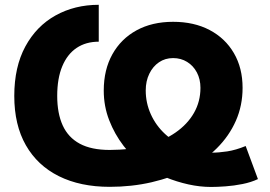

<svg xmlns="http://www.w3.org/2000/svg" viewBox="-20 -757 1109 788"><path d="M846.2 10.3Q800.8 10.3 753.2 -0.2Q705.6 -10.7 658.7 -29.8Q611.8 -48.8 568.8 -73.7Q524.4 -109.9 487.3 -158.2Q450.2 -206.5 428 -263.9Q405.8 -321.3 405.8 -385.3Q405.8 -470.7 441.2 -534.2Q476.6 -597.7 540.5 -632.6Q604.5 -667.5 690.4 -667.5Q776.4 -667.5 840.3 -633.8Q904.3 -600.1 939.9 -539.1Q975.6 -478 975.6 -396.5Q975.6 -323.7 948 -261.2Q920.4 -198.7 870.1 -148.7Q819.8 -98.6 751.7 -63.2Q683.6 -27.8 602.1 -9Q520.5 9.8 430.2 9.8Q309.6 9.8 221.7 -33.9Q133.8 -77.6 86.2 -160.9Q38.6 -244.1 38.6 -363.3Q38.6 -482.4 84 -566.2Q129.4 -649.9 208 -693.6Q286.6 -737.3 385.3 -737.3V-585.9Q332.5 -585.9 294.4 -560.3Q256.3 -534.7 235.6 -485.1Q214.8 -435.5 214.8 -363.3Q214.8 -292 237.3 -242.4Q259.8 -192.9 307.4 -167.2Q355 -141.6 430.2 -141.6Q513.7 -141.6 582.3 -160.2Q650.9 -178.7 700.2 -212.9Q749.5 -247.1 776.1 -293.7Q802.7 -340.3 802.7 -396.5Q802.7 -431.6 788.1 -459.5Q773.4 -487.3 748 -502.9Q722.7 -518.6 690.4 -518.6Q657.7 -518.6 632.6 -501.5Q607.4 -484.4 592.8 -454.3Q578.1 -424.3 578.1 -385.7Q578.1 -334.5 598.9 -288.3Q619.6 -242.2 657.2 -207.3Q694.8 -172.4 744.6 -154.3Q767.6 -138.2 792.7 -134.3Q817.9 -130.4 847.7 -130.4Q877.9 -130.4 912.8 -135.7Q947.8 -141.1 988.3 -157.7L1038.6 -22Q1010.7 -8.8 975.3 -1.7Q939.9 5.4 905.8 7.8Q871.6 10.3 846.2 10.3Z"/></svg>

Font: Inter 16pt ExtraBold
Style: Regular
Weight: 800
Version: Version 4.001;git-66647c0bb